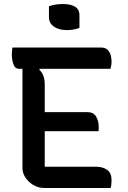

<svg xmlns="http://www.w3.org/2000/svg" viewBox="-20 -937 640 957"><path d="M224 -906Q238 -911 256 -914Q274 -917 293 -917Q331 -917 353.5 -904Q376 -891 376 -861V-798Q348 -787 313 -787Q273 -787 248.5 -804.5Q224 -822 224 -851ZM200 0Q171 0 146 -15Q121 -30 106.5 -52.5Q92 -75 92 -97V-594H75Q55 -594 47 -616.5Q39 -639 39 -665Q39 -682 42 -700H484Q505 -700 516.5 -688.5Q528 -677 532 -661Q536 -645 536 -633Q536 -609 530 -594H178L176 -589Q203 -566 203 -515V-378H417Q446 -378 459 -356Q472 -334 472 -307Q472 -300 472 -294Q472 -288 471 -283H203V-106H459Q492 -106 514 -90.5Q536 -75 536 -40Q536 -30 535 -19Q534 -8 532 0Z"/></svg>

Font: Recursive Mn Csl St Med
Style: Regular
Weight: 500
Monospace: yes
Version: Version 1.079;hotconv 1.0.112;makeotfexe 2.5.65598; ttfautoh